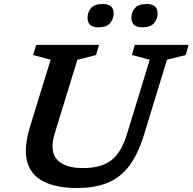

<svg xmlns="http://www.w3.org/2000/svg" viewBox="-20 -932 966 963"><path d="M255 -264.5Q227 -173.5 266.5 -131.2Q306 -89 395.5 -89Q487.5 -89 538 -128Q588.5 -167 616.5 -258.5L731 -632.5L641.5 -656L656 -707H926L911.5 -656L817.5 -632.5L703 -258Q673.5 -161.5 629.8 -102.2Q586 -43 521.8 -16Q457.5 11 367 11Q264.5 11 200 -20.8Q135.5 -52.5 116.5 -120.2Q97.5 -188 130.5 -296.5L234 -632.5L146 -656L162 -707H476.5L461.5 -656L368 -632ZM473.5 -795Q419 -795 419 -843Q419 -871 436.5 -891.5Q454 -912 495.5 -912Q550 -912 550 -865Q550 -837 532.2 -816Q514.5 -795 473.5 -795ZM694 -795Q639 -795 639 -843Q639 -871 656.8 -891.5Q674.5 -912 715.5 -912Q770.5 -912 770.5 -865Q770.5 -837 752.5 -816Q734.5 -795 694 -795Z"/></svg>

Font: Newsreader Caption Medium
Style: Italic
Weight: 500
Italic angle: -17°
Designer: Hugues Gentile
Foundry: Production Type
Version: Version 1.001